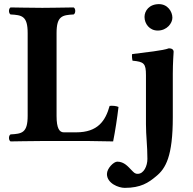

<svg xmlns="http://www.w3.org/2000/svg" viewBox="-20 -683 937 930"><path d="M349 -42H289C268 -42 254 -61 254 -121V-523C254 -606 282 -610 337 -613C347 -619 347 -641 337 -647C255 -646 225 -645 185 -645C145 -645 31 -647 31 -647C21 -641 21 -619 31 -613C86 -610 114 -606 114 -523V-122C114 -39 86 -35 31 -32C21 -26 21 -4 31 2C31 2 146 0 185 0H408C437 0 528 2 528 2C538 -48 548 -113 554 -165C544 -170 523 -172 511 -170C491 -98 454 -42 349 -42ZM687 -319V-81C687 -24 694 21 694 87C694 120 677 159 647 159C633 159 628 152 617 141C601 125 582 100 548 100C531 100 498 132 498 160C498 205 554 227 584 227C662 227 699 202 736 171C783 133 817 74 817 -115V-326C817 -376 821 -432 821 -432C821 -443 812 -449 798 -449C770 -438 689 -430 620 -421C618 -415 620 -395 622 -389C677 -384 687 -376 687 -319ZM680 -601C680 -568 704 -535 744 -535C789 -535 815 -571 815 -597C815 -627 792 -663 750 -663C703 -663 680 -631 680 -601Z"/></svg>

Font: Libertinus Serif
Style: Bold
Weight: 700
Designer: Philipp H. Poll, Khaled Hosny
Foundry: Caleb Maclennan
Version: Version 7.050;RELEASE